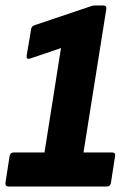

<svg xmlns="http://www.w3.org/2000/svg" viewBox="-21 -679 461 699"><path d="M10 0Q-3 0 -1 -14L14 -111Q16 -124 30 -124H141L201 -504L89 -466Q74 -461 76 -476L92 -571Q93 -583 104 -587L309 -656Q316 -659 324 -659H355Q368 -659 366 -646L283 -124H387Q400 -124 398 -111L383 -14Q381 0 368 0Z"/></svg>

Font: Sofia Sans Condensed Black
Style: Italic
Weight: 900
Italic angle: -9°
Version: Version 4.100